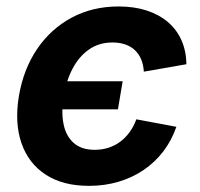

<svg xmlns="http://www.w3.org/2000/svg" viewBox="-20 -573 628 603"><path d="M259.6 10.7Q177.4 10.7 123.4 -24.6Q69.4 -59.9 47.5 -123.3Q25.5 -186.6 39.2 -270.6Q53.4 -355.2 96.3 -418.7Q139.2 -482.2 204.8 -517.4Q270.4 -552.7 352.6 -552.7Q401.3 -552.7 440.3 -540.1Q479.3 -527.5 507 -504Q534.8 -480.5 549.8 -446.9Q564.8 -413.2 565.5 -371.3L431.7 -347.9Q430.6 -368.6 423.8 -385.5Q417 -402.4 404.5 -414.6Q392.1 -426.7 374.1 -433.2Q356.2 -439.6 333 -439.6Q291.2 -439.6 259.7 -417.7Q228.3 -395.9 208.2 -357.9Q188.2 -320 180 -271.1Q172 -222.4 179.4 -184.3Q186.8 -146.2 211.1 -124.4Q235.4 -102.5 277.2 -102.5Q300.9 -102.5 321.2 -109.2Q341.6 -115.8 358.3 -128.5Q375 -141.1 387.7 -158.9Q400.3 -176.6 408.2 -198.3L533.9 -174.7Q518.9 -131.5 492.8 -97.4Q466.6 -63.3 430.9 -39Q395.1 -14.8 351.9 -2.1Q308.6 10.7 259.6 10.7ZM166.8 -229.6 181.6 -317.7H365.2L350.4 -229.6Z"/></svg>

Font: Inter Variable
Style: Italic
Weight: 400
Italic angle: -9.39999°
Designer: Rasmus Andersson
Foundry: rsms
Version: Version 4.001;git-9221beed3